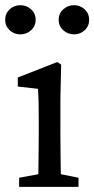

<svg xmlns="http://www.w3.org/2000/svg" viewBox="-40 -730 368 750"><path d="M249.1 -595.8Q224.8 -595.8 206.9 -612Q189.1 -628.1 189.1 -652.7Q189.1 -677.3 206.9 -693.5Q224.8 -709.7 249.1 -709.7Q273.5 -709.7 290.8 -693.5Q308.2 -677.3 308.2 -652.7Q308.2 -628.1 290.8 -612Q273.5 -595.8 249.1 -595.8ZM39.3 -595.8Q15 -595.8 -2.4 -612Q-19.8 -628.1 -19.8 -652.7Q-19.8 -677.3 -2.4 -693.5Q15 -709.7 39.3 -709.7Q63.7 -709.7 81.5 -693.5Q99.3 -677.3 99.3 -652.7Q99.3 -628.1 81.5 -612Q63.7 -595.8 39.3 -595.8ZM108.4 0Q109.4 -23 109.9 -60.5Q110.4 -98 110.9 -138.5Q111.4 -179 111.4 -210V-257Q111.4 -298 110.9 -325.5Q110.4 -353 108.4 -383L29.5 -392V-427.3L183.8 -487.7L198.9 -477.6L195.9 -342V-210Q195.9 -179 196.4 -138.5Q196.9 -98 197.4 -60.5Q197.9 -23 198.9 0ZM34.7 0V-35.7L143.7 -55.7H166.9L266.7 -35.7V0Z"/></svg>

Font: Adobe Variable Font Prototype
Style: Regular
Weight: 389
Designer: Frank Grießhammer
Foundry: Adobe
Version: Version 1.004;hotconv 1.0.113;makeotfexe 2.5.65598